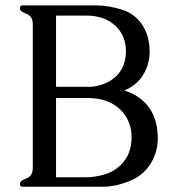

<svg xmlns="http://www.w3.org/2000/svg" viewBox="-20 -706 645 726"><path d="M343.8 -685.5Q391.6 -685.5 443.6 -668.7Q495.6 -651.9 523.4 -603Q545.9 -564 545.9 -508.3Q544.9 -455.6 515.6 -414.6Q494.6 -383.8 450.7 -363.8Q520 -341.3 552.2 -286.1Q576.7 -242.7 576.7 -181.6Q575.7 -123.5 543.5 -78.1Q515.6 -38.6 464.8 -19.3Q414.1 0 371.6 0H65.4Q55.2 0 55.2 -10.3Q55.2 -22.5 79.6 -31.2Q104 -40 104 -71.3V-614.3Q104 -645 79.6 -653.8Q55.2 -662.6 55.2 -675.3Q55.2 -685.5 65.4 -685.5ZM191.9 -335.4V-35.6H302.2Q337.9 -35.6 374.3 -46.1Q410.6 -56.6 437 -82.5Q477.5 -122.1 477.5 -187Q477.5 -249.5 435.1 -291.5Q389.2 -335.4 312.5 -335.4ZM191.9 -377.9H326.7Q384.3 -384.3 419.4 -418Q456.1 -453.6 456.1 -512.7Q456.1 -570.3 417.5 -607.4Q376 -647 307.1 -647H191.9Z"/></svg>

Font: Caudex
Style: Regular
Weight: 400
Version: Version 1.01